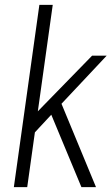

<svg xmlns="http://www.w3.org/2000/svg" viewBox="-20 -770 460 790"><path d="M315 0 191 -298 112 -213 124 -300 359 -541H419L233 -343L375 0ZM37 0 142 -750H197L92 0Z"/></svg>

Font: Mohave Light
Style: Italic
Weight: 300
Italic angle: -8°
Designer: Gumpita Rahayu
Foundry: Tokotype
Version: Version 2.003